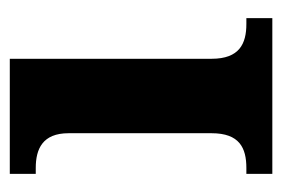

<svg xmlns="http://www.w3.org/2000/svg" viewBox="-112 -464 576 392"><g transform="rotate(-90 176.0 -268.0)"><path d="M17 0H335V-53H323C283 -53 252 -67 252 -124V-536H17V-483H29C68 -483 100 -469 100 -416V-124C100 -67 70 -53 29 -53H17Z"/></g></svg>

Font: Noto Serif Malayalam
Style: Bold
Weight: 700
Designer: Indian type Foundry, Jelle Bosma, Monotype Design Team
Foundry: Monotype Imaging Inc.
Version: Version 2.104